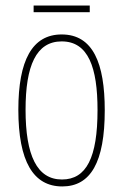

<svg xmlns="http://www.w3.org/2000/svg" viewBox="-20 -661 443 691"><path d="M303 -641H101V-617H303ZM357 -264C357 -433 315 -537 202 -537C96 -537 46 -444 46 -266C46 -80 100 10 204 10C306 10 357 -77 357 -264ZM72 -266C72 -424 110 -512 202 -512C298 -512 331 -418 331 -265C331 -94 291 -15 203 -15C113 -15 72 -102 72 -266Z"/></svg>

Font: Noto Sans Ethiopic ExtraCondensed Thin
Style: Regular
Weight: 100
Width: 2
Designer: Monotype Design Team
Foundry: Monotype Imaging Inc.
Version: Version 2.102